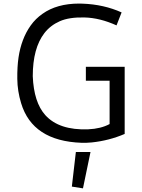

<svg xmlns="http://www.w3.org/2000/svg" viewBox="-20 -786 790 1070"><path d="M421.4 -766.1 440.9 -765.6Q559.1 -761.2 657.7 -716.8L629.4 -644.5Q536.6 -686.5 451.2 -688.7Q365.7 -690.9 313.2 -667.7Q260.7 -644.5 227.5 -601.6Q162.6 -517.6 162.6 -361.3Q168.5 -215.8 232.4 -144.5Q309.6 -59.1 471.7 -65.4Q542 -68.4 590.8 -94.7V-335.9H458.5V-413.6H674.8V-39.6Q588.4 -2.4 491.2 7.8Q460.9 10.7 434.6 9.8Q161.1 0 97.7 -210.9Q77.1 -278.3 76.4 -346.7Q75.7 -415 83.3 -466.1Q90.8 -517.1 107.7 -562Q124.5 -606.9 151.4 -644.5Q178.2 -682.1 216.8 -709Q296.9 -766.1 421.4 -766.1ZM484.4 61 442.4 263.7 380.4 253.9 402.8 61Z"/></svg>

Font: Duru Sans
Style: Regular
Weight: 400
Designer: Onur Yazõcõgil
Foundry: Onur Yazõcõgil
Version: Version 1.001